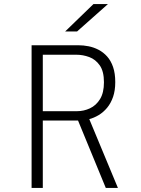

<svg xmlns="http://www.w3.org/2000/svg" viewBox="-20 -922 690 942"><path d="M135 0V-700H364.5Q389 -700 414.5 -695Q440 -690 463.5 -677.8Q487 -665.5 505.5 -645Q524 -624.5 534.8 -593.2Q545.5 -562 545.5 -519Q545.5 -478 534.8 -446.8Q524 -415.5 505.5 -393.2Q487 -371 464 -357.2Q441 -343.5 416.5 -337Q392 -330.5 369 -330.5H190V0ZM499 0 355.5 -348.5 411 -354.5 558.5 0ZM190 -376.5H358.5Q391 -376.5 421.2 -390.5Q451.5 -404.5 470.8 -435.8Q490 -467 490 -518.5Q490 -572 469.5 -601.2Q449 -630.5 418 -642Q387 -653.5 354.5 -653.5H190ZM358 -767.5H299.5L438.5 -902H509.5Z"/></svg>

Font: Trispace Thin ExtraLight
Style: Regular
Weight: 250
Version: Version 1.210